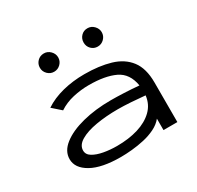

<svg xmlns="http://www.w3.org/2000/svg" viewBox="-147 -839 1045 1019"><g transform="rotate(-30 375.0 -329.5)"><path d="M318 11Q201 11 138 -24.5Q75 -60 75 -115Q75 -164 122 -200.5Q169 -237 247.5 -257Q326 -277 420 -277Q455 -277 501 -275Q547 -273 592 -269Q579 -348 519 -376.5Q459 -405 360 -405Q311 -405 262.5 -394Q214 -383 175 -357L123 -403Q171 -435 234 -451Q297 -467 368 -467Q458 -467 526 -447Q594 -427 631.5 -378Q669 -329 669 -243V0H584V-70Q564 -45 531.5 -29Q499 -13 461 -4.5Q423 4 385.5 7.5Q348 11 318 11ZM160 -119Q160 -94 185 -79Q210 -64 248.5 -57Q287 -50 329 -50Q401 -50 458.5 -67.5Q516 -85 552 -120Q588 -155 594 -207Q555 -211 509 -214Q463 -217 429 -217Q357 -217 295.5 -206.5Q234 -196 197 -174Q160 -152 160 -119ZM237 -558Q214 -558 197.5 -574.5Q181 -591 181 -614Q181 -637 197 -653.5Q213 -670 237 -670Q260 -670 276.5 -653Q293 -636 293 -614Q293 -591 276.5 -574.5Q260 -558 237 -558ZM504 -558Q481 -558 465 -574Q449 -590 449 -614Q449 -637 464.5 -653.5Q480 -670 504 -670Q527 -670 543.5 -653Q560 -636 560 -614Q560 -591 543.5 -574.5Q527 -558 504 -558Z"/></g></svg>

Font: Inconsolata ExtraExpanded Thin
Style: Regular
Weight: 100
Width: 8
Monospace: yes
Designer: Raph Levien, Cyreal, Brenton Simpson
Foundry: Raph Levien, Cyreal, Google
Version: Version 3.100; ttfautohint (v1.8.4.7-5d5b)